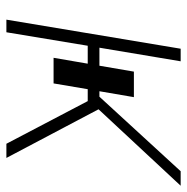

<svg xmlns="http://www.w3.org/2000/svg" viewBox="-12 -573 585 601"><g transform="rotate(90 280.5 -272.5)"><path d="M41.5 0 132.5 -545.5H171.9L129.3 -291.2H185.7L204.2 -399.1H284.1L265.6 -291.2H282.7L516 -545.5H561.4L322.1 -288.4L474.4 0H430L296.5 -254.6H259.2L241.1 -147.7H160.9L179.3 -254.6H123.2L81 0Z"/></g></svg>

Font: Inter Extra Light  BETA
Style: Italic
Weight: 200
Italic angle: 9.39999°
Designer: Rasmus Andersson
Foundry: rsms
Version: Version 3.011;git-f93a4a705